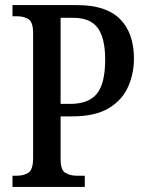

<svg xmlns="http://www.w3.org/2000/svg" viewBox="-20 -734 571 754"><path d="M29 0V-44H47Q74 -44 92 -56Q110 -68 110 -114V-604Q110 -647 92 -658.5Q74 -670 49 -670H29V-714H283Q397 -714 451.5 -659Q506 -604 506 -504Q506 -444 482.5 -392Q459 -340 406 -308.5Q353 -277 263 -277H218V-109Q218 -66 237 -55Q256 -44 281 -44H313V0ZM255 -326Q328 -326 360.5 -366Q393 -406 393 -500Q393 -584 364 -624Q335 -664 268 -664H218V-326Z"/></svg>

Font: Noto Serif Armenian Condensed Medium
Style: Regular
Weight: 500
Width: 3
Designer: Monotype Design Team
Foundry: Monotype Imaging Inc.
Version: Version 2.008; ttfautohint (v1.8.4.7-5d5b)